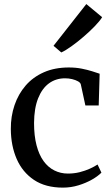

<svg xmlns="http://www.w3.org/2000/svg" viewBox="-20 -890 540 922"><path d="M282 11Q198.5 11 143.2 -26Q88 -63 60.2 -126.5Q32.5 -190 32 -270Q31.5 -331.5 49.8 -385Q68 -438.5 103.2 -479.2Q138.5 -520 190.8 -543Q243 -566 310.5 -566Q344.5 -566 373 -560.2Q401.5 -554.5 423.2 -547.5Q445 -540.5 458.5 -536L454 -383.5H390L368 -485Q366 -493 354.5 -499.5Q343 -506 326.5 -510Q310 -514 292.5 -514Q248.5 -514 215.2 -489.8Q182 -465.5 163 -417.8Q144 -370 143.5 -299.5Q143.5 -238 155.5 -192.2Q167.5 -146.5 189.2 -116.5Q211 -86.5 241 -71.5Q271 -56.5 306 -56.5Q336 -56.5 362.8 -63.2Q389.5 -70 411.5 -80Q433.5 -90 448.5 -100L467 -61Q450.5 -44 421.5 -27.5Q392.5 -11 356.5 0Q320.5 11 282 11ZM274 -638.5 237 -670 394.5 -870.5 470.5 -807.5Q459.5 -789.5 435.5 -764.5Q411.5 -739.5 381.5 -713.8Q351.5 -688 323.2 -667.8Q295 -647.5 275 -638.5Z"/></svg>

Font: Merriweather 28pt
Style: Regular
Weight: 400
Version: Version 2.100